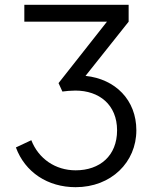

<svg xmlns="http://www.w3.org/2000/svg" viewBox="-20 -765 649 797"><path d="M294 12C442 12 546 -92 546 -224C546 -350 459 -437 335 -450L514 -675V-745H81V-675H424L223 -420L239 -385C252 -387 275 -389 293 -389C392 -389 466 -330 466 -224C466 -118 394 -58 294 -58C210 -58 140 -106 110 -183L46 -153C84 -50 178 12 294 12Z"/></svg>

Font: Mluvka
Style: Regular
Weight: 400
Designer: Modified by Jiří Krblich, Original typeface by Gumpita Rahayu
Foundry: Gumpita Rahayu & Jiří Krblich
Version: Version 2.000;Glyphs 3.1.1 (3134)